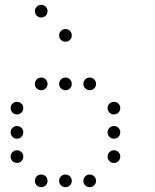

<svg xmlns="http://www.w3.org/2000/svg" viewBox="-20 -796 640 792"><path d="M149 -776Q139 -776 131.5 -768.5Q124 -761 124 -751V-749Q124 -739 131.5 -731.5Q139 -724 149 -724H151Q161 -724 168.5 -731.5Q176 -739 176 -749V-751Q176 -761 168.5 -768.5Q161 -776 151 -776ZM249 -676Q239 -676 231.5 -668.5Q224 -661 224 -651V-649Q224 -639 231.5 -631.5Q239 -624 249 -624H251Q261 -624 268.5 -631.5Q276 -639 276 -649V-651Q276 -661 268.5 -668.5Q261 -676 251 -676ZM149 -476Q139 -476 131.5 -468.5Q124 -461 124 -451V-449Q124 -439 131.5 -431.5Q139 -424 149 -424H151Q161 -424 168.5 -431.5Q176 -439 176 -449V-451Q176 -461 168.5 -468.5Q161 -476 151 -476ZM249 -476Q239 -476 231.5 -468.5Q224 -461 224 -451V-449Q224 -439 231.5 -431.5Q239 -424 249 -424H251Q261 -424 268.5 -431.5Q276 -439 276 -449V-451Q276 -461 268.5 -468.5Q261 -476 251 -476ZM349 -476Q339 -476 331.5 -468.5Q324 -461 324 -451V-449Q324 -439 331.5 -431.5Q339 -424 349 -424H351Q361 -424 368.5 -431.5Q376 -439 376 -449V-451Q376 -461 368.5 -468.5Q361 -476 351 -476ZM49 -376Q39 -376 31.5 -368.5Q24 -361 24 -351V-349Q24 -339 31.5 -331.5Q39 -324 49 -324H51Q61 -324 68.5 -331.5Q76 -339 76 -349V-351Q76 -361 68.5 -368.5Q61 -376 51 -376ZM449 -376Q439 -376 431.5 -368.5Q424 -361 424 -351V-349Q424 -339 431.5 -331.5Q439 -324 449 -324H451Q461 -324 468.5 -331.5Q476 -339 476 -349V-351Q476 -361 468.5 -368.5Q461 -376 451 -376ZM49 -276Q39 -276 31.5 -268.5Q24 -261 24 -251V-249Q24 -239 31.5 -231.5Q39 -224 49 -224H51Q61 -224 68.5 -231.5Q76 -239 76 -249V-251Q76 -261 68.5 -268.5Q61 -276 51 -276ZM449 -276Q439 -276 431.5 -268.5Q424 -261 424 -251V-249Q424 -239 431.5 -231.5Q439 -224 449 -224H451Q461 -224 468.5 -231.5Q476 -239 476 -249V-251Q476 -261 468.5 -268.5Q461 -276 451 -276ZM49 -176Q39 -176 31.5 -168.5Q24 -161 24 -151V-149Q24 -139 31.5 -131.5Q39 -124 49 -124H51Q61 -124 68.5 -131.5Q76 -139 76 -149V-151Q76 -161 68.5 -168.5Q61 -176 51 -176ZM449 -176Q439 -176 431.5 -168.5Q424 -161 424 -151V-149Q424 -139 431.5 -131.5Q439 -124 449 -124H451Q461 -124 468.5 -131.5Q476 -139 476 -149V-151Q476 -161 468.5 -168.5Q461 -176 451 -176ZM149 -76Q139 -76 131.5 -68.5Q124 -61 124 -51V-49Q124 -39 131.5 -31.5Q139 -24 149 -24H151Q161 -24 168.5 -31.5Q176 -39 176 -49V-51Q176 -61 168.5 -68.5Q161 -76 151 -76ZM249 -76Q239 -76 231.5 -68.5Q224 -61 224 -51V-49Q224 -39 231.5 -31.5Q239 -24 249 -24H251Q261 -24 268.5 -31.5Q276 -39 276 -49V-51Q276 -61 268.5 -68.5Q261 -76 251 -76ZM349 -76Q339 -76 331.5 -68.5Q324 -61 324 -51V-49Q324 -39 331.5 -31.5Q339 -24 349 -24H351Q361 -24 368.5 -31.5Q376 -39 376 -49V-51Q376 -61 368.5 -68.5Q361 -76 351 -76Z"/></svg>

Font: Doto Rounded
Style: Regular
Weight: 400
Monospace: yes
Version: Version 1.000